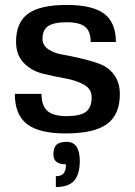

<svg xmlns="http://www.w3.org/2000/svg" viewBox="-20 -530 545 777"><path d="M152 -373Q152 -347 175 -331Q198 -315 233 -309Q268 -303 308.5 -293.5Q349 -284 384 -271Q419 -258 442 -227Q465 -196 465 -149Q465 -66 413 -28Q361 10 246 10Q138 10 89 -28Q40 -66 40 -150H148Q148 -102 172 -81Q196 -60 250 -60Q304 -60 327.5 -77.5Q351 -95 351 -136Q351 -170 319.5 -187.5Q288 -205 243 -213Q198 -221 153 -232Q108 -243 76.5 -275Q45 -307 45 -361Q45 -439 93.5 -474.5Q142 -510 250 -510Q354 -510 401.5 -474.5Q449 -439 449 -360H347Q347 -403 324.5 -421.5Q302 -440 250 -440Q198 -440 175 -424.5Q152 -409 152 -373ZM250 44Q303 44 303 123Q302 178 279 202.5Q256 227 206 227V183Q228 183 237.5 171.5Q247 160 247 135Q196 135 196 95Q196 68 208.5 56Q221 44 250 44Z"/></svg>

Font: Fivo Sans Med
Style: Regular
Weight: 450
Designer: Alexander Slobzheninov
Foundry: Alexander Slobzheninov
Version: 1.0